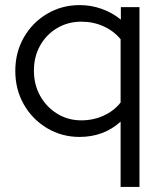

<svg xmlns="http://www.w3.org/2000/svg" viewBox="-20 -529 630 753"><path d="M453 204V-52Q387 8 292 8Q222.1 8 164.5 -26.4Q106.9 -60.8 73.4 -119.5Q40 -178.2 40 -251Q40 -323.6 73.4 -382Q106.8 -440.5 164.4 -474.7Q222 -509 293 -509Q337.6 -509 379.3 -494Q421 -479 454 -452V-501H527V204ZM299 -57Q346 -57 386.5 -75.5Q427 -94 453 -127V-375Q427 -407 386.7 -425.5Q346.4 -444 299 -444Q246.8 -444 204.4 -419Q162 -394 137.5 -350.5Q113 -307 113 -252Q113 -197 137.6 -152.9Q162.3 -108.8 204.6 -82.9Q246.9 -57 299 -57Z"/></svg>

Font: Red Hat Display
Style: Regular
Weight: 300
Designer: Pentagram, MCKL
Foundry: Pentagram, MCKL
Version: Version 1.023